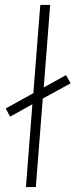

<svg xmlns="http://www.w3.org/2000/svg" viewBox="-20 -757 306 777"><path d="M153 -358 125 0H85L111 -335L21 -285L3 -318L115 -380L143 -737H183L157 -403L247 -453L266 -420Z"/></svg>

Font: Muli ExtraLight
Style: Italic
Weight: 275
Italic angle: -4.541°
Designer: Vernon Adams
Foundry: Vernon Adams
Version: Version 2.001